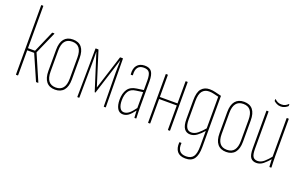

<svg xmlns="http://www.w3.org/2000/svg" viewBox="-96 -1130 2808 1767"><g transform="rotate(20 1308.0 -246.0)"><path d="M277 -5Q280 0 275 0H260Q256 0 255 -3L148 -247H80V-4Q80 0 76 0H62Q59 0 59 -4V-679Q59 -683 62 -683H76Q80 -683 80 -679V-268H149L240 -477Q241 -479 244 -479H260Q262 -479 262.5 -477.5Q263 -476 262 -474L167 -259Z M443 6Q387 6 357.5 -30Q328 -66 328 -135V-343Q328 -413 357.5 -449Q387 -485 443 -485Q500 -485 529 -449.5Q558 -414 558 -343V-135Q558 -66 528.5 -30Q499 6 443 6ZM443 -15Q490 -15 513.5 -45.5Q537 -76 537 -136V-342Q537 -403 513.5 -433.5Q490 -464 443 -464Q396 -464 372.5 -433.5Q349 -403 349 -342V-136Q349 -76 372.5 -45.5Q396 -15 443 -15Z M663 0Q660 0 660 -4L665 -475Q665 -479 668 -479H690Q694 -479 695 -475L799 -145L904 -475Q905 -479 908 -479H931Q934 -479 934 -475L939 -4Q939 0 936 0H922Q919 0 919 -4L915 -331Q915 -345 915.5 -367.5Q916 -390 916.5 -413.5Q917 -437 917 -452H916Q908 -429 901.5 -406.5Q895 -384 888 -363L804 -99Q803 -97 802.5 -96.5Q802 -96 799 -96Q798 -96 797 -96.5Q796 -97 795 -99L711 -363Q704 -384 697 -406.5Q690 -429 683 -452H682Q682 -437 682.5 -413.5Q683 -390 683 -367.5Q683 -345 683 -331L680 -4Q680 0 677 0Z M1222 0Q1219 0 1219 -4Q1217 -31 1216 -55.5Q1215 -80 1215 -93L1214 -94V-362Q1214 -419 1199 -441.5Q1184 -464 1144 -464Q1104 -464 1086 -439Q1068 -414 1072 -366Q1072 -362 1068 -362H1055Q1051 -362 1051 -366Q1046 -422 1071 -453Q1096 -484 1144 -485Q1193 -486 1214 -457.5Q1235 -429 1235 -363V-111Q1235 -83 1236 -55.5Q1237 -28 1238 -4Q1238 0 1235 0ZM1108 6Q1071 6 1052.5 -26Q1034 -58 1034 -111Q1034 -174 1060.5 -213.5Q1087 -253 1147 -261L1218 -271V-251L1148 -241Q1097 -235 1076 -201Q1055 -167 1055 -112Q1055 -67 1069.5 -41Q1084 -15 1111 -15Q1134 -15 1157.5 -32Q1181 -49 1219 -101V-75Q1183 -27 1159 -10.5Q1135 6 1108 6Z M1551 0Q1547 0 1547 -4V-475Q1547 -479 1551 -479H1565Q1568 -479 1568 -475V-4Q1568 0 1565 0ZM1356 0Q1353 0 1353 -4V-475Q1353 -479 1356 -479H1370Q1374 -479 1374 -475V-4Q1374 0 1370 0ZM1370 -241V-261H1552V-241Z M1785 191Q1730 190 1705.5 158.5Q1681 127 1685 71Q1685 69 1686 68.5Q1687 68 1689 68H1703Q1706 68 1706 71Q1702 119 1721.5 144.5Q1741 170 1786 170Q1835 170 1856.5 139.5Q1878 109 1878 38V-27Q1878 -47 1878 -68.5Q1878 -90 1878 -111V-112Q1849 -78 1818 -55Q1787 -32 1753 -32Q1715 -32 1694 -61Q1673 -90 1673 -154V-336Q1673 -418 1702.5 -451.5Q1732 -485 1782 -485Q1812 -485 1840 -477.5Q1868 -470 1899 -463V39Q1899 117 1872 154.5Q1845 192 1785 191ZM1756 -53Q1789 -53 1819.5 -78Q1850 -103 1878 -137V-447Q1855 -452 1832 -458Q1809 -464 1783 -464Q1742 -464 1718 -435Q1694 -406 1694 -337V-157Q1694 -105 1709.5 -79Q1725 -53 1756 -53Z M2119 6Q2063 6 2033.5 -30Q2004 -66 2004 -135V-343Q2004 -413 2033.5 -449Q2063 -485 2119 -485Q2176 -485 2205 -449.5Q2234 -414 2234 -343V-135Q2234 -66 2204.5 -30Q2175 6 2119 6ZM2119 -15Q2166 -15 2189.5 -45.5Q2213 -76 2213 -136V-342Q2213 -403 2189.5 -433.5Q2166 -464 2119 -464Q2072 -464 2048.5 -433.5Q2025 -403 2025 -342V-136Q2025 -76 2048.5 -45.5Q2072 -15 2119 -15Z M2415 6Q2377 6 2358 -19Q2339 -44 2339 -111V-475Q2339 -479 2342 -479H2356Q2360 -479 2360 -475V-113Q2360 -56 2374.5 -35.5Q2389 -15 2419 -15Q2452 -15 2482.5 -41.5Q2513 -68 2542 -106V-80Q2512 -44 2481.5 -19Q2451 6 2415 6ZM2545 0Q2542 0 2541 -4Q2540 -27 2538.5 -52.5Q2537 -78 2537 -93V-96V-475Q2537 -479 2540 -479H2554Q2558 -479 2558 -475V-111Q2558 -83 2559 -56Q2560 -29 2561 -4Q2561 0 2557 0ZM2448 -559Q2425 -559 2407.5 -568.5Q2390 -578 2381 -586Q2379 -588 2379 -591V-603Q2379 -606 2380.5 -607Q2382 -608 2383 -606Q2396 -594 2411 -586.5Q2426 -579 2448 -579Q2470 -579 2485 -586.5Q2500 -594 2512 -606Q2515 -608 2516 -607Q2517 -606 2517 -603V-591Q2517 -588 2515 -586Q2505 -577 2488 -568Q2471 -559 2448 -559Z"/></g></svg>

Font: Sofia Sans Extra Condensed Thin
Style: Regular
Weight: 250
Version: Version 4.100